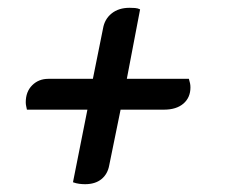

<svg xmlns="http://www.w3.org/2000/svg" viewBox="-20 -482 594 492"><path d="M198 -10Q191 -10 183 -11Q175 -12 167 -15L204 -201H49Q48 -206 47 -210.5Q46 -215 46 -220Q46 -247 62.5 -263.5Q79 -280 104 -280H218L244 -409Q248 -433 266 -447.5Q284 -462 312 -462Q319 -462 326 -461.5Q333 -461 339 -458L305 -280H464Q466 -273 467 -268.5Q468 -264 468 -258Q468 -232 450 -216.5Q432 -201 400 -201H289L260 -59Q256 -36 240 -23Q224 -10 198 -10Z"/></svg>

Font: Sansita Swashed Light
Style: Regular
Weight: 400
Version: Version 1.003